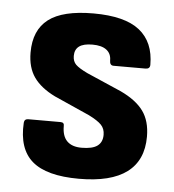

<svg xmlns="http://www.w3.org/2000/svg" viewBox="-43 -547 542 598"><g transform="rotate(5 227.5 -247.5)"><path d="M225 11Q124 11 79 -27.5Q34 -66 39 -148Q40 -160 52 -160H153Q165 -160 164 -148Q164 -117 179.5 -101.5Q195 -86 225 -86Q259 -86 274.5 -97.5Q290 -109 290 -132Q290 -151 278.5 -163Q267 -175 239 -189L129 -238Q84 -260 62.5 -290.5Q41 -321 41 -368Q41 -438 85.5 -472Q130 -506 226 -506Q324 -506 370 -469.5Q416 -433 416 -362Q416 -349 402 -349H302Q290 -349 290 -365Q290 -386 275 -397.5Q260 -409 231 -409Q203 -409 189.5 -399Q176 -389 176 -369Q176 -352 186 -342Q196 -332 223 -319L331 -272Q380 -249 402.5 -218Q425 -187 425 -138Q425 -64 375 -26.5Q325 11 225 11Z"/></g></svg>

Font: Sofia Sans Semi Condensed ExtraBold
Style: Regular
Weight: 800
Designer: Botio Nikoltchev, Ani Petrova
Foundry: lettersoup
Version: Version 4.100